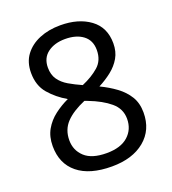

<svg xmlns="http://www.w3.org/2000/svg" viewBox="-134 -825 840 937"><g transform="rotate(-20 286.0 -357.0)"><path d="M285 -724Q379 -724 439 -680Q499 -636 499 -553Q499 -510 480.5 -478Q462 -446 431 -421.5Q400 -397 363 -378Q407 -357 443 -330.5Q479 -304 500.5 -269Q522 -234 522 -185Q522 -95 458.5 -42.5Q395 10 288 10Q173 10 111 -40.5Q49 -91 49 -182Q49 -231 69.5 -267Q90 -303 124 -329Q158 -355 197 -373Q145 -403 108.5 -445.5Q72 -488 72 -554Q72 -609 100 -646.5Q128 -684 176 -704Q224 -724 285 -724ZM284 -653Q229 -653 193.5 -626.5Q158 -600 158 -550Q158 -513 175.5 -488Q193 -463 223 -445.5Q253 -428 289 -412Q341 -434 376.5 -465Q412 -496 412 -550Q412 -600 377 -626.5Q342 -653 284 -653ZM135 -181Q135 -129 172 -94.5Q209 -60 286 -60Q359 -60 397.5 -94.5Q436 -129 436 -184Q436 -236 395 -270.5Q354 -305 286 -331L270 -337Q204 -309 169.5 -272.5Q135 -236 135 -181Z"/></g></svg>

Font: Noto Sans Chakma
Style: Regular
Weight: 400
Designer: Zachary Quinn Scheuren - Monotype Design Team
Foundry: Monotype Imaging Inc.
Version: Version 2.003; ttfautohint (v1.8.4.7-5d5b)